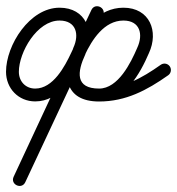

<svg xmlns="http://www.w3.org/2000/svg" viewBox="-31 -306 579 628"><path d="M247 -132.1C247 -132.1 247 -132.1 247 -132.1C280.2 -203.3 249.5 -280.8 163.7 -280.8C66.1 -280.8 -11.3 -158.5 -11.3 -71.2C-11.3 -16.8 29.3 25.7 84.2 25.7C163 25.7 210.9 -53.4 240.2 -116.2C261.9 -162.7 284 -209.1 306 -255.5C312 -268.1 305.4 -278.9 295.9 -283.4C286.4 -287.9 273.9 -286 268 -273.4C183.2 -91.5 98.4 90.3 13.6 272.1C7.7 284.8 14.2 295.6 23.7 300C33.3 304.5 45.7 302.6 51.7 289.9C116.4 151.6 181.2 13.2 246 -125.1C246 -125.1 246 -125.1 246 -125.1C246 -125.1 246 -125.1 246 -125.1C269.6 -175.7 309.6 -238.8 372.7 -238.8C427.2 -238.8 438.2 -193.4 418 -149.9C418 -149.9 417.9 -149.7 417.8 -149.6C417.8 -149.4 417.7 -149.2 417.7 -149.2C397.1 -101 355.6 -16.3 293.2 -16.3C214.4 -16.3 221.3 -70.8 248 -128.1C253.9 -140.8 247.4 -151.6 237.9 -156C228.4 -160.5 215.9 -158.6 210 -145.9C171.1 -62.5 179 26 293 26C380.5 26 449.6 -10.8 519.1 -59.8C528.6 -66.5 530.8 -79.6 524.2 -89.1C517.5 -98.6 504.4 -100.8 494.9 -94.2C432.7 -50.2 371.4 -16 293 -16C212.8 -16 222.2 -72.7 248 -128.1C253.9 -140.8 247.4 -151.6 237.9 -156C228.4 -160.5 215.9 -158.6 210 -145.9C170.2 -60.5 181.4 25.7 293.2 25.7C376.8 25.7 427.8 -66 456.3 -132.8C456.3 -132.8 456.2 -132.6 456.2 -132.4C456.1 -132.3 456 -132.1 456 -132.1C489.2 -203.3 458.5 -280.8 372.7 -280.8C291.1 -280.8 239.2 -209.8 208 -142.9C208 -142.9 208 -142.9 208 -142.9C208 -142.9 208 -142.9 208 -142.9C143.2 -4.6 78.4 133.8 13.6 272.1C7.7 284.8 14.2 295.5 23.8 300C33.3 304.4 45.8 302.6 51.7 289.9C136.5 108.1 221.3 -73.8 306 -255.6C311.9 -268.3 305.4 -279 295.9 -283.5C286.4 -287.9 274 -286.1 268 -273.5C246 -227 223.9 -180.6 202.2 -134C181 -88.6 142.8 -16.3 84.2 -16.3C52.5 -16.3 30.7 -39.9 30.7 -71.2C30.7 -135 90.1 -238.8 163.7 -238.8C218.2 -238.8 229.2 -193.4 209 -149.9C204.1 -139.4 208.6 -126.9 219.1 -122C229.6 -117.1 242.1 -121.6 247 -132.1Z"/></svg>

Font: FRB American Cursive Guidelines Medium
Style: Italic
Weight: 500
Italic angle: -25°
Version: Version 2.0;Modular Font Editor K font №1